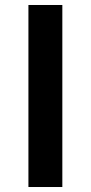

<svg xmlns="http://www.w3.org/2000/svg" viewBox="-20 -750 364 770"><path d="M94 -730H230V0H94Z"/></svg>

Font: Sintony
Style: Bold
Weight: 700
Designer: Eduardo Rodriguez Tunni
Foundry: Eduardo Rodriguez Tunni
Version: Version 1.001